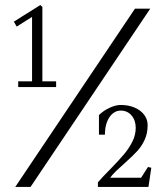

<svg xmlns="http://www.w3.org/2000/svg" viewBox="-20 -734 640 754"><path d="M570 -700 100 0H40L510 -700ZM51.5 -414.5H114L105.9 -406.4V-675.5L112.7 -671.9L45.6 -629.6L34.4 -649L138.3 -714.2L146.4 -707V-406.4L138.3 -414.5H200.4V-392H51.5ZM414.9 -71.6Q447.8 -105.3 467.1 -128.3Q486.5 -151.2 499.7 -177.5Q513 -203.9 513 -231.8Q513 -261.5 496.6 -280.6Q480.2 -299.7 454.1 -299.7Q436.1 -299.7 421.9 -287.6Q407.7 -275.4 399.8 -254Q392 -232.7 392 -205.2H368.6V-282.2Q386.6 -299.7 410.4 -310.7Q434.3 -321.8 454.1 -321.8Q484.7 -321.8 508.7 -311.4Q532.8 -301.1 546.3 -283.1Q559.8 -265.1 559.8 -242.6Q559.8 -210.2 548.1 -185Q536.4 -159.8 519.3 -141.1Q502.2 -122.4 472.5 -95.9Q450.5 -76.5 435.8 -62.3Q421.2 -48.2 409.1 -31.5L400.1 -36H542.3L529.7 -29.3L561.2 -78.3L574.2 -75.2L563 0H364.5V-18Q383 -39.6 414.9 -71.6Z"/></svg>

Font: Wittgenstein
Style: Regular
Weight: 400
Designer: Jörg Drees
Foundry: Jörg Drees
Version: Version 1.003;Glyphs 3.1.2 (3151)